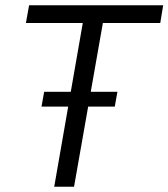

<svg xmlns="http://www.w3.org/2000/svg" viewBox="-20 -706 637 726"><path d="M185 0 293 -619H78L90 -686H597L586 -619H369L260 0ZM137 -303 147 -359H424L414 -303Z"/></svg>

Font: Archivo SemiCondensed Light
Style: Italic
Weight: 300
Width: 4
Italic angle: -10°
Designer: Hector Gatti
Foundry: Omnibus-Type
Version: Version 2.001